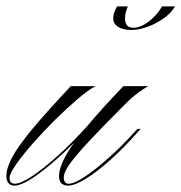

<svg xmlns="http://www.w3.org/2000/svg" viewBox="-102 -573 569 602"><path d="M112 9Q83 9 83 -21Q83 -59 130 -125Q65 -61 16.5 -26Q-32 9 -57 9Q-69 9 -75.5 1Q-82 -7 -82 -20Q-82 -46 -63.5 -80.5Q-45 -115 -1 -168Q43 -221 120 -303H198Q176 -292 142 -263Q108 -234 71 -197.5Q34 -161 1.5 -124Q-31 -87 -51.5 -57.5Q-72 -28 -72 -16Q-72 3 -56 3Q-37 3 -1.5 -20.5Q34 -44 79 -84.5Q124 -125 171 -177Q214 -229 285 -303H363Q350 -296 331.5 -282.5Q313 -269 290 -246Q220 -176 178 -131Q136 -86 117 -59.5Q98 -33 98 -17Q98 3 113 3Q131 3 164 -19Q197 -41 237.5 -77Q278 -113 317 -156L329 -169H339L330 -159Q287 -110 244.5 -72Q202 -34 167 -12.5Q132 9 112 9ZM406 -553H447Q434 -531 410 -514.5Q386 -498 359.5 -488.5Q333 -479 311 -479Q283 -479 268 -489Q253 -499 253 -515Q253 -526 256.5 -535Q260 -544 265 -553H299Q295 -544 292.5 -535Q290 -526 290 -515Q290 -486 316 -486Q339 -486 365 -506Q391 -526 406 -553Z"/></svg>

Font: Ballet 16pt
Style: Regular
Weight: 400
Designer: Maximiliano R. Sproviero
Foundry: Omnibus-Type
Version: Version 1.100; ttfautohint (v1.8.3)